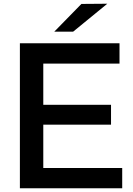

<svg xmlns="http://www.w3.org/2000/svg" viewBox="-20 -1010 713 1030"><path d="M271.1 -840 416.7 -988.9 555.6 -990 372.2 -840ZM635.6 0H86.7V-777.8H621.1V-668.9H212.2V-447.8H575.6V-341.1H212.2V-108.9H635.6Z"/></svg>

Font: Paperlogy 6 SemiBold
Style: Regular
Weight: 600
Designer: redesigned by Lee Juim, glyphs from Gmarket Sans & Montserrat
Foundry: PT&
Version: Version 1.001